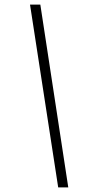

<svg xmlns="http://www.w3.org/2000/svg" viewBox="-20 -763 376 838"><path d="M234 55 111 -743H156L278 55Z"/></svg>

Font: Saira ExtraLight
Style: Italic
Weight: 200
Italic angle: -12°
Designer: Hector Gatti with collaboration of the Omnibus-Type team
Foundry: Omnibus-Type
Version: Version 1.100; ttfautohint (v1.8.3)